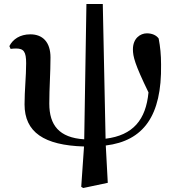

<svg xmlns="http://www.w3.org/2000/svg" viewBox="-20 -718 877 962"><path d="M397 224 520 198 510 11C699 -12 791 -138 787 -394C787 -444 783 -483 775 -525C763 -542 741 -551 716 -551C683 -551 646 -526 646 -471C646 -435 655 -397 724 -255C711 -118 647 -40 509 -23L495 -698H413L402 -20C276 -28 227 -91 227 -199C227 -278 233 -352 233 -430C233 -507 194 -546 132 -546C80 -546 44 -521 27 -487L33 -473C42 -474 50 -475 60 -475C99 -475 111 -459 111 -401C111 -336 103 -265 103 -195C103 -56 200 10 401 16L387 218Z"/></svg>

Font: GenRyuMin2 TW B
Style: Regular
Weight: 700
Version: Version 2.100;PS 2.1;hotconv 16.6.51;makeotf.lib2.5.65220 DE